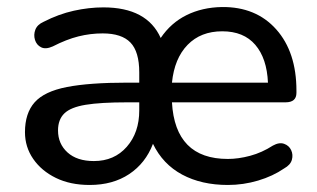

<svg xmlns="http://www.w3.org/2000/svg" viewBox="-20 -517 902 546"><path d="M235 9Q180 9 139 -11Q98 -31 74.5 -65Q51 -99 51 -141Q51 -195 78.5 -226Q106 -257 170 -269.5Q234 -282 343 -282H376V-311Q376 -370 351 -396Q326 -422 272 -422Q237 -422 203 -413.5Q169 -405 130 -385Q110 -376 97 -382.5Q84 -389 79.5 -403.5Q75 -418 80.5 -432.5Q86 -447 104 -455Q147 -477 190 -486.5Q233 -496 274 -496Q398 -496 437 -409Q466 -452 510.5 -474Q555 -496 611 -497Q708 -498 765.5 -433.5Q823 -369 823 -259V-253Q823 -226 792 -226H469Q478 -65 628 -65Q658 -65 691.5 -74Q725 -83 756 -103Q774 -113 788 -108Q802 -103 808 -90Q814 -77 810 -62.5Q806 -48 788 -38Q756 -16 714 -3.5Q672 9 628 9Q553 9 498 -20.5Q443 -50 415 -108Q394 -53 347.5 -22Q301 9 235 9ZM469 -282H742Q739 -351 706 -389.5Q673 -428 612 -428Q551 -428 513.5 -389.5Q476 -351 469 -282ZM376 -226H342Q266 -226 223.5 -219Q181 -212 163 -194.5Q145 -177 145 -146Q145 -108 172 -83.5Q199 -59 247 -59Q305 -59 340.5 -99.5Q376 -140 376 -203Z"/></svg>

Font: Chiron GoRound TC
Style: Regular
Weight: 400
Designer: Ryoko NISHIZUKA 西塚涼子 (kana, bopomofo & ideographs); Paul D. Hunt (Latin, Greek & Cyrillic); Sandoll Communications 산돌커뮤니
Foundry: Adobe
Version: Version 1.000;hotconv 1.1.1;makeotfexe 2.6.0